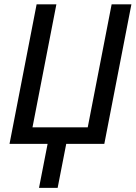

<svg xmlns="http://www.w3.org/2000/svg" viewBox="-20 -679 640 906"><path d="M164.1 207.5 204.6 0H24.9L152.8 -658.7H246.1L133.3 -78.1H394L506.8 -658.7H600.1L472.2 0H292.5L252 207.5Z"/></svg>

Font: Cousine
Style: Italic
Weight: 400
Italic angle: -12°
Monospace: yes
Designer: Steve Matteson
Foundry: Monotype Imaging Inc.
Version: Version 1.21